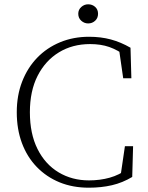

<svg xmlns="http://www.w3.org/2000/svg" viewBox="-20 -859 690 893"><path d="M393 14Q318 14 257 -11Q196 -36 151 -82.5Q106 -129 82 -193.5Q58 -258 58 -337Q58 -415 83 -479.5Q108 -544 153 -590.5Q198 -637 259.5 -662.5Q321 -688 394 -688Q449 -688 495.5 -675.5Q542 -663 587 -637L591 -495H553L532 -641L569 -632V-596Q527 -627 488 -640.5Q449 -654 399 -654Q317 -654 254 -615.5Q191 -577 155 -506.5Q119 -436 119 -337Q119 -237 154.5 -166Q190 -95 252.5 -57.5Q315 -20 394 -20Q445 -20 490 -32.5Q535 -45 574 -74V-42L540 -36L561 -179H599L595 -36Q550 -9 500.5 2.5Q451 14 393 14ZM390 -750Q372 -750 358 -762.5Q344 -775 344 -795Q344 -814 358 -826.5Q372 -839 390 -839Q409 -839 422.5 -827Q436 -815 436 -795Q436 -775 422.5 -762.5Q409 -750 390 -750Z"/></svg>

Font: Source Serif 4 18pt Light
Style: Regular
Weight: 300
Designer: Frank Grießhammer
Foundry: Adobe Systems Incorporated
Version: Version 4.004;hotconv 1.0.116;makeotfexe 2.5.65601